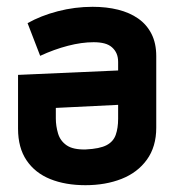

<svg xmlns="http://www.w3.org/2000/svg" viewBox="-20 -531 510 564"><path d="M327 -349V-324L33 -311V-153Q33 -97 58 -60Q83 -23 127.5 -5Q172 13 231 13Q290 13 337 -5.5Q384 -24 411.5 -62Q439 -100 439 -156V-366Q439 -404 425 -431.5Q411 -459 386 -476.5Q361 -494 327 -502.5Q293 -511 252 -511Q200 -511 150 -498Q100 -485 61 -463L98 -367Q139 -386 179.5 -396.5Q220 -407 255 -407Q273 -407 286.5 -403.5Q300 -400 309 -392Q318 -384 322.5 -373.5Q327 -363 327 -349ZM144 -183V-214L327 -223V-182Q327 -155 320 -135Q313 -115 293 -104.5Q273 -94 232 -92Q195 -91 176 -104Q157 -117 150.5 -139Q144 -161 144 -183Z"/></svg>

Font: Advent Pro Expanded
Style: Bold
Weight: 700
Width: 7
Designer: VivaRado, Andreas Kalpakidis
Foundry: VivaRado, Andreas Kalpakidis
Version: Version 3.000